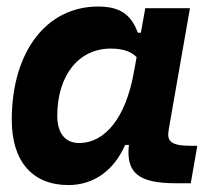

<svg xmlns="http://www.w3.org/2000/svg" viewBox="-20 -542 626 573"><path d="M400.4 -444.3H391.6C373.5 -490.7 347.2 -522.5 272.9 -522.5C118.2 -522.5 15.1 -387.2 15.1 -184.1C15.1 -60.5 76.7 10.3 184.1 10.3C259.3 10.3 319.8 -32.7 353.5 -109.4H364.7C355.5 -25.9 393.6 4.9 504.9 4.9H549.3L568.8 -106.9H550.3C489.3 -106.9 477.5 -120.6 483.4 -154.8L546.9 -517.6H413.6ZM310.5 -397C350.6 -397 372.1 -386.7 387.7 -371.6L379.4 -325.7C355.5 -191.9 294.4 -115.2 215.8 -115.2C174.8 -115.2 150.9 -144.5 150.9 -196.3C150.9 -316.9 214.8 -397 310.5 -397Z"/></svg>

Font: Cascadia Code NF
Style: Bold Italic
Weight: 700
Italic angle: -10°
Monospace: yes
Designer: Aaron Bell
Foundry: Saja Typeworks
Version: Version 2404.023